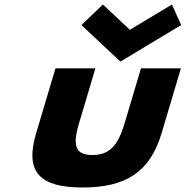

<svg xmlns="http://www.w3.org/2000/svg" viewBox="-20 -816 823 851"><path d="M782.9 -705 742 -796 555.7 -684 436 -796 340.9 -705 513.7 -543ZM402.8 -513H225.8L140.3 -226C89.1 -54 154.5 15 346.5 15C538.5 15 645.1 -54 696.3 -226L781.8 -513H604.8L532.1 -269C502 -168 463.4 -129 389.4 -129C315.4 -129 300 -168 330.1 -269Z"/></svg>

Font: Hussar
Style: BdOblThree
Weight: 700
Foundry: Cannot Into Space Fonts
Version: Version 2.00